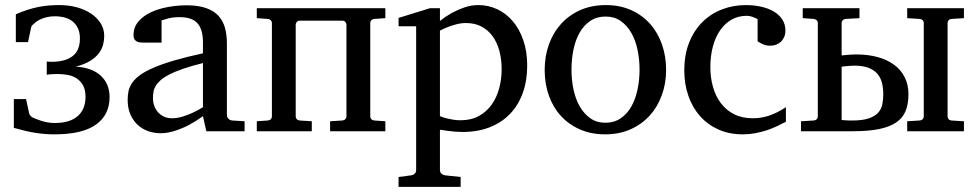

<svg xmlns="http://www.w3.org/2000/svg" viewBox="-20 -514 3820 752"><path d="M409.2 -133.8Q409.2 -64 355.7 -25.9Q302.2 12.2 192.9 12.2Q173.3 12.2 155.3 10.7Q137.2 9.3 118.4 6.3Q99.6 3.4 79.1 -1.5Q58.6 -6.3 34.2 -13.2V-126H82L94.2 -69.8Q95.2 -65.4 99.6 -60.5Q104 -55.7 106.9 -54.2Q111.3 -52.2 119.9 -48.6Q128.4 -44.9 139.9 -41.3Q151.4 -37.6 165 -34.9Q178.7 -32.2 193.8 -32.2Q253.4 -32.2 284.2 -59.1Q314.9 -85.9 314.9 -134.8Q314.9 -163.1 304.7 -180.7Q294.4 -198.2 278.6 -208Q262.7 -217.8 243.4 -220.9Q224.1 -224.1 206.1 -224.1Q194.8 -224.1 186.8 -223.6Q178.7 -223.1 173.3 -222.7Q167 -221.7 163.1 -221.2V-272.9Q166.5 -272.5 169.9 -272.5Q172.9 -272 176.3 -272H183.1Q234.9 -272 263.9 -293.9Q293 -315.9 293 -362.8Q293 -386.7 285.2 -403.3Q277.3 -419.9 263.9 -430.4Q250.5 -440.9 232.7 -445.6Q214.8 -450.2 194.8 -450.2Q179.7 -450.2 167 -447.5Q154.3 -444.8 144.5 -440.9Q134.8 -437 127.4 -432.4Q120.1 -427.7 116.2 -423.8Q112.8 -420.9 107.9 -416.7Q103 -412.6 102.1 -407.2L89.8 -349.1H42V-458Q67.4 -469.2 90.1 -476.3Q112.8 -483.4 133.5 -487.3Q154.3 -491.2 173.8 -492.7Q193.4 -494.1 212.9 -494.1Q248 -494.1 280 -485.6Q312 -477.1 335.9 -461.2Q359.9 -445.3 374 -423.1Q388.2 -400.9 388.2 -373Q388.2 -356.4 383.8 -339.1Q379.4 -321.8 367.4 -305.7Q355.5 -289.6 333.7 -275.9Q312 -262.2 276.9 -252.9Q306.6 -251.5 331.1 -242.9Q355.5 -234.4 372.8 -219.2Q390.1 -204.1 399.7 -182.6Q409.2 -161.1 409.2 -133.8Z M774.9 -267.1Q730 -255.9 698 -244.9Q666 -233.9 644 -222.7Q622.1 -211.4 609.4 -200.2Q596.7 -189 589.8 -177.5Q583 -166 581.1 -154.1Q579.1 -142.1 579.1 -129.9Q579.1 -114.3 584 -100.1Q588.9 -85.9 598.4 -75Q607.9 -64 621.8 -57.4Q635.7 -50.8 653.8 -50.8Q673.8 -50.8 695.3 -57.4Q716.8 -64 734.4 -72.3Q754.9 -81.5 774.9 -94.2ZM788.1 0 774.9 -59.1Q749 -40 721.7 -25.4Q710 -19 696.3 -13.2Q682.6 -7.3 668.5 -2.7Q654.3 2 639.4 4.9Q624.5 7.8 609.9 7.8Q583 7.8 559.3 -0.7Q535.6 -9.3 518.1 -26.1Q500.5 -43 490.2 -67.1Q480 -91.3 480 -123Q480 -141.6 483.6 -158.2Q487.3 -174.8 498.3 -190.4Q509.3 -206.1 529.3 -220.5Q549.3 -234.9 582 -249Q614.7 -263.2 662.1 -277.1Q709.5 -291 774.9 -305.2V-348.1Q774.9 -398.4 753.7 -422.6Q732.4 -446.8 684.1 -446.8Q657.7 -446.8 639.2 -441.9Q620.6 -437 612.8 -434.1V-347.2H540Q533.2 -347.2 526.6 -348.1Q520 -349.1 514.6 -352.3Q509.3 -355.5 506.1 -361.1Q502.9 -366.7 502.9 -376Q502.9 -406.7 521.5 -429Q540 -451.2 569.8 -465.3Q599.6 -479.5 636.7 -486.3Q673.8 -493.2 710.9 -493.2Q757.3 -493.2 787.8 -482.2Q818.4 -471.2 836.2 -451.4Q854 -431.6 861.3 -404.3Q868.7 -377 868.7 -344.2V-64Q868.7 -54.7 874.8 -48.8Q880.9 -43 889.6 -42L938 -39.1V0Z M1272.9 0V-39.1L1320.3 -42Q1328.6 -43 1332.8 -47.6Q1336.9 -52.2 1336.9 -57.1V-418Q1336.9 -422.4 1332.8 -427.7Q1328.6 -433.1 1320.3 -433.1H1154.3Q1146 -433.1 1142.1 -427.7Q1138.2 -422.4 1138.2 -418V-57.1Q1138.2 -52.2 1142.1 -47.6Q1146 -43 1154.3 -42L1201.2 -39.1V0H985.8V-39.1L1028.3 -42Q1037.1 -43 1041 -47.6Q1044.9 -52.2 1044.9 -57.1V-424.8Q1044.9 -429.7 1041 -434.3Q1037.1 -439 1028.3 -439.9L985.8 -442.9V-481.9H1489.3V-442.9L1446.3 -439.9Q1438 -439 1434.1 -434.3Q1430.2 -429.7 1430.2 -424.8V-57.1Q1430.2 -52.2 1434.1 -47.6Q1438 -43 1446.3 -42L1489.3 -39.1V0Z M1944.8 -243.2Q1944.8 -281.7 1935.8 -314.9Q1926.8 -348.1 1909.2 -372.3Q1891.6 -396.5 1865.5 -410.2Q1839.4 -423.8 1805.2 -423.8Q1786.1 -423.8 1767.8 -418.9Q1749.5 -414.1 1735.4 -408.7Q1718.8 -402.3 1703.1 -394V-59.1Q1714.8 -54.2 1728 -50.8Q1739.3 -47.9 1753.9 -45.4Q1768.6 -43 1784.2 -43Q1825.2 -43 1855.5 -59.6Q1885.7 -76.2 1905.5 -104Q1925.3 -131.8 1935.1 -168Q1944.8 -204.1 1944.8 -243.2ZM2044.9 -256.8Q2044.9 -198.2 2027.6 -150.1Q2010.3 -102.1 1977.8 -68.1Q1945.3 -34.2 1898.2 -15.6Q1851.1 2.9 1792 2.9Q1778.3 2.9 1762.7 1.7Q1747.1 0.5 1733.9 -1.5Q1718.3 -3.4 1703.1 -5.9V151.9Q1703.1 161.1 1709.5 166.5Q1715.8 171.9 1725.1 172.9L1784.2 179.2V217.8H1541V179.2L1588.9 172.9Q1598.1 171.9 1604 166.5Q1609.9 161.1 1609.9 151.9V-411.1H1541V-443.8L1664.1 -481.9H1703.1V-432.1Q1724.6 -449.2 1749 -462.9Q1770 -474.6 1797.4 -484.4Q1824.7 -494.1 1854 -494.1Q1892.6 -494.1 1927.2 -478Q1961.9 -461.9 1988 -431.4Q2014.2 -400.9 2029.5 -356.7Q2044.9 -312.5 2044.9 -256.8Z M2484.9 -241.2Q2484.9 -282.2 2476.8 -319.8Q2468.8 -357.4 2452.1 -386.2Q2435.5 -415 2410.6 -432.1Q2385.7 -449.2 2352.1 -449.2Q2317.4 -449.2 2292 -432.1Q2266.6 -415 2250.2 -386.2Q2233.9 -357.4 2226.1 -319.8Q2218.3 -282.2 2218.3 -241.2Q2218.3 -200.7 2226.3 -163.1Q2234.4 -125.5 2251 -96.7Q2267.6 -67.9 2292.5 -50.5Q2317.4 -33.2 2351.1 -33.2Q2385.3 -33.2 2410.6 -50.3Q2436 -67.4 2452.4 -96.2Q2468.8 -125 2476.8 -162.6Q2484.9 -200.2 2484.9 -241.2ZM2588.9 -240.2Q2588.9 -187 2572 -140.9Q2555.2 -94.7 2524.2 -60.8Q2493.2 -26.9 2449 -7.3Q2404.8 12.2 2350.1 12.2Q2295.4 12.2 2251.5 -7.1Q2207.5 -26.4 2176.8 -60.1Q2146 -93.8 2129.6 -139.9Q2113.3 -186 2113.3 -240.2Q2113.3 -293.5 2129.9 -339.8Q2146.5 -386.2 2177.7 -420.7Q2209 -455.1 2253.2 -474.6Q2297.4 -494.1 2353 -494.1Q2408.7 -494.1 2452.6 -474.1Q2496.6 -454.1 2526.9 -419.7Q2557.1 -385.3 2573 -339.1Q2588.9 -293 2588.9 -240.2Z M3058.1 -37.1Q3041 -28.3 3022.2 -19.3Q3003.4 -10.3 2982.2 -3.4Q2960.9 3.4 2937.7 7.8Q2914.6 12.2 2889.2 12.2Q2836.4 12.2 2794.2 -6.6Q2752 -25.4 2722.2 -58.8Q2692.4 -92.3 2676.3 -138.2Q2660.2 -184.1 2660.2 -237.8Q2660.2 -300.8 2679.7 -348.6Q2699.2 -396.5 2732.4 -429Q2765.6 -461.4 2809.3 -477.8Q2853 -494.1 2900.9 -494.1Q2934.1 -494.1 2962.4 -487.5Q2990.7 -481 3011.7 -468.3Q3032.7 -455.6 3044.4 -437Q3056.2 -418.5 3056.2 -394Q3056.2 -379.4 3051 -368.4Q3045.9 -357.4 3037.6 -349.9Q3029.3 -342.3 3018.8 -338.6Q3008.3 -335 2997.1 -335Q2980.5 -335 2968.3 -340.6Q2956.1 -346.2 2947.3 -352.1V-439Q2936.5 -444.8 2925.8 -448.5Q2915 -452.1 2905.3 -452.1Q2871.6 -452.1 2845.2 -437Q2818.8 -421.9 2800.3 -395Q2781.7 -368.2 2772 -331.3Q2762.2 -294.4 2762.2 -251Q2762.2 -209.5 2772.7 -172.9Q2783.2 -136.2 2804 -109.1Q2824.7 -82 2855.7 -66.4Q2886.7 -50.8 2928.2 -50.8Q2962.9 -50.8 2994.4 -61.8Q3025.9 -72.8 3058.1 -94.2Z M3538.1 -145Q3538.1 -106.9 3527.1 -79.6Q3516.1 -52.2 3490.5 -34.7Q3464.8 -17.1 3423.3 -8.5Q3381.8 0 3321.3 0H3117.2V-39.1L3166.5 -42Q3175.3 -43 3179.2 -47.6Q3183.1 -52.2 3183.1 -57.1V-424.8Q3183.1 -429.7 3179 -434.3Q3174.8 -439 3166.5 -439.9L3124 -442.9V-481.9H3346.2V-442.9L3293.5 -439.9Q3284.2 -439 3280.3 -434.3Q3276.4 -429.7 3276.4 -424.8V-296.9Q3286.1 -297.9 3296.4 -298.8Q3305.2 -299.8 3315.4 -300.3Q3325.7 -300.8 3334.5 -300.8Q3378.9 -300.8 3416.3 -290.8Q3453.6 -280.8 3480.7 -261.2Q3507.8 -241.7 3522.9 -212.4Q3538.1 -183.1 3538.1 -145ZM3533.2 0V-39.1L3581.1 -42Q3590.3 -43 3594.2 -47.6Q3598.1 -52.2 3598.1 -57.1V-424.8Q3598.1 -429.7 3594.2 -434.3Q3590.3 -439 3581.1 -439.9L3533.2 -442.9V-481.9H3755.4V-442.9L3707 -439.9Q3698.7 -439 3695.1 -434.3Q3691.4 -429.7 3691.4 -424.8V-57.1Q3691.4 -52.2 3695.1 -47.6Q3698.7 -43 3707 -42L3755.4 -39.1V0ZM3439.5 -145Q3439.5 -169.9 3434.1 -190.4Q3428.7 -210.9 3415.8 -225.6Q3402.8 -240.2 3381.3 -248.5Q3359.9 -256.8 3327.1 -256.8Q3320.3 -256.8 3312 -256.3Q3303.7 -255.9 3295.4 -254.9Q3286.1 -253.9 3276.4 -252.9V-43.9L3289.1 -43Q3294.4 -42.5 3301.5 -42.2Q3308.6 -42 3316.4 -42Q3358.9 -42 3383.3 -50.5Q3407.7 -59.1 3420.2 -73.5Q3432.6 -87.9 3436 -106.4Q3439.5 -125 3439.5 -145Z"/></svg>

Font: Charis SIL Cyr
Style: Regular
Weight: 400
Foundry: SIL International
Version: Version 5.000